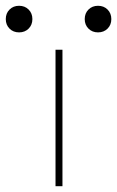

<svg xmlns="http://www.w3.org/2000/svg" viewBox="-126 -644 405 664"><path d="M66 0V-472H90V0ZM213 -532Q193 -532 180 -545Q167 -558 167 -578Q167 -598 180 -611Q193 -624 213 -624Q233 -624 246 -611Q259 -598 259 -578Q259 -558 246 -545Q233 -532 213 -532ZM-60 -532Q-80 -532 -93 -545Q-106 -558 -106 -578Q-106 -598 -93 -611Q-80 -624 -60 -624Q-40 -624 -27 -611Q-14 -598 -14 -578Q-14 -558 -27 -545Q-40 -532 -60 -532Z"/></svg>

Font: Lil Grotesk Thin
Style: Regular
Weight: 100
Designer: Bastien Sozeau
Foundry: NBR — Bastien Sozeau
Version: Version 3.003; ttfautohint (v1.8.4.7-5d5b);gftools[0.9.33]